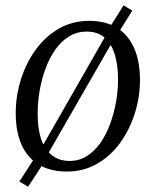

<svg xmlns="http://www.w3.org/2000/svg" viewBox="-20 -628 578 714"><path d="M84.5 66.5 52 47 105.5 -35.5 135 -79.5 371 -492 387.5 -525.5 439.5 -608 472 -588.5 420 -505.5 392.5 -463 156 -51.5 136.5 -13ZM311.5 -550.5Q373 -550.5 415 -524.5Q457 -498.5 478.8 -449.2Q500.5 -400 500.5 -330.5Q500.5 -267 481.2 -206.2Q462 -145.5 426.5 -96.5Q391 -47.5 340.8 -18.8Q290.5 10 228.5 10Q167.5 10 124.8 -15.5Q82 -41 60.2 -89.8Q38.5 -138.5 38.5 -206.5Q38.5 -271 57.8 -332.5Q77 -394 112.8 -443.2Q148.5 -492.5 199 -521.5Q249.5 -550.5 311.5 -550.5ZM302.5 -510.5Q265.5 -510.5 236.2 -492.2Q207 -474 185.2 -442.8Q163.5 -411.5 149 -372Q134.5 -332.5 127.2 -289.5Q120 -246.5 120 -205.5Q120 -147 134 -108Q148 -69 174.8 -49.2Q201.5 -29.5 238.5 -29.5Q274.5 -29.5 303.2 -47.8Q332 -66 353.8 -97.2Q375.5 -128.5 389.8 -167.8Q404 -207 411.5 -249.2Q419 -291.5 419 -332Q419 -385.5 406.8 -425.5Q394.5 -465.5 369 -488Q343.5 -510.5 302.5 -510.5Z"/></svg>

Font: Merriweather 60pt Light
Style: Italic
Weight: 300
Italic angle: -7.8°
Version: Version 2.101